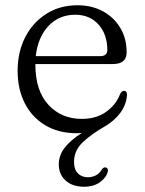

<svg xmlns="http://www.w3.org/2000/svg" viewBox="-20 -495 550 730"><path d="M389.5 158Q385 179 361 197Q337 215 300 215Q255.5 215 229.5 191.5Q203.5 168 203.5 130Q203.5 96 225.5 67.2Q247.5 38.5 291.5 10Q284.5 11 280 11.2Q275.5 11.5 271.5 11.5Q202.5 11.5 152 -18.8Q101.5 -49 74.2 -102.5Q47 -156 47 -226Q47 -296.5 75.5 -352.8Q104 -409 155.5 -442Q207 -475 275 -475Q329 -475 371 -452.2Q413 -429.5 437.2 -389.2Q461.5 -349 461.5 -296Q461.5 -251.5 409 -251.5H114.5V-249.5Q114.5 -150.5 163.8 -96.8Q213 -43 291 -43Q348 -43 385.5 -71.2Q423 -99.5 436.5 -137.5Q443.5 -150 451.5 -149.5Q463 -149.5 463 -134.5Q460.5 -97.5 438 -66.8Q415.5 -36 379.5 -15Q325.5 16 293.5 47Q261.5 78 261.5 120.5Q261.5 150 276.5 164.5Q291.5 179 314 179Q329.5 179 344.2 171.8Q359 164.5 367 149.5Q374 140 381.5 141.5Q385.5 142 388.5 146.2Q391.5 150.5 389.5 158ZM266 -439Q204.5 -439 164.2 -396.2Q124 -353.5 116 -281.5H360.5Q388 -281.5 388 -305Q388 -364.5 354.5 -401.8Q321 -439 266 -439Z"/></svg>

Font: Fraunces 9pt Soft Light
Style: Regular
Weight: 300
Version: Version 1.000;[0bf87f6ff]